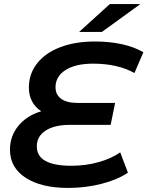

<svg xmlns="http://www.w3.org/2000/svg" viewBox="-20 -914 725 944"><path d="M253 -485Q253 -448 281 -428Q309 -408 361 -408H546L524 -300H322Q248 -300 204.5 -272Q161 -244 161 -194Q161 -99 331 -99Q402 -99 465.5 -117Q529 -135 571 -165L609 -65Q557 -30 478.5 -10Q400 10 315 10Q183 10 106 -40Q29 -90 29 -178Q29 -245 70.5 -295.5Q112 -346 183 -367Q154 -385 138 -415Q122 -445 122 -483Q122 -551 162.5 -602.5Q203 -654 276.5 -682Q350 -710 447 -710Q519 -710 580 -696.5Q641 -683 685 -657L641 -555Q558 -601 438 -601Q351 -601 302 -569.5Q253 -538 253 -485ZM520 -894H670L481 -757H369Z"/></svg>

Font: Montserrat Alternates SemiBold
Style: Italic
Weight: 600
Italic angle: -11.3°
Designer: Julieta Ulanovsky
Foundry: Julieta Ulanovsky
Version: Version 7.200